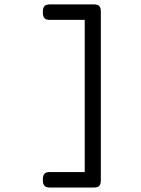

<svg xmlns="http://www.w3.org/2000/svg" viewBox="-20 -690 640 873"><path d="M438.5 -636.7V129.4Q438.5 147.5 431.4 155Q424.3 162.6 407.7 162.6H205.6Q189 162.6 181.9 154.5Q174.8 146.5 174.8 127.4Q174.8 108.4 181.9 100.3Q189 92.3 205.6 92.3H365.2V-599.6H205.6Q189 -599.6 181.9 -607.7Q174.8 -615.7 174.8 -634.8Q174.8 -653.8 181.9 -661.9Q189 -669.9 205.6 -669.9H407.7Q424.3 -669.9 431.4 -662.4Q438.5 -654.8 438.5 -636.7Z"/></svg>

Font: Courier Prime
Style: Regular
Weight: 400
Designer: Alan Dague-Greene, Quote-Unquote Apps
Foundry: Quote-Unquote Apps
Version: Version 3.018